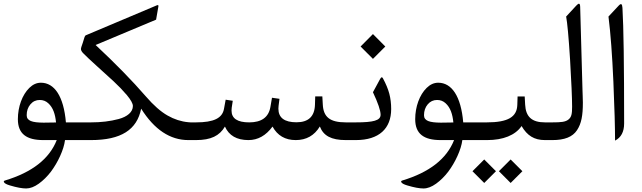

<svg xmlns="http://www.w3.org/2000/svg" viewBox="-20 -769 3524 1054"><path d="M204.6 -314.9C181.6 -314.9 160.6 -305.7 141.1 -286.6C102.1 -248.5 78.1 -183.1 78.1 -114.7C78.1 -34.2 125.5 0 217.8 0H291.5C251 103 156.2 177.2 6.3 222.2C1 224.1 -0.5 227.1 2 231.4C5.4 237.8 16.6 243.7 34.7 249C72.3 260.3 102.1 265.6 123.5 265.6C145.5 265.6 168.5 256.8 192.9 239.3C217.3 221.7 239.3 199.7 259.3 173.8C278.8 147.5 295.9 118.7 310.1 87.4C324.2 56.2 333.5 26.9 336.9 0H414.6C426.3 0 428.7 -12.7 428.7 -46.4V-49.8C428.7 -85 426.3 -97.2 414.6 -97.2H341.8C329.6 -241.2 278.3 -314.9 204.6 -314.9ZM126.5 -136.7C126.5 -160.2 133.3 -180.2 147 -196.3C160.6 -212.4 177.7 -220.2 198.2 -220.2C216.3 -220.2 231.9 -214.4 245.1 -202.1C271.5 -178.2 283.2 -142.1 287.6 -96.7C268.6 -96.2 246.1 -95.7 219.2 -95.7C156.2 -96.2 126.5 -105.5 126.5 -136.7Z M409.2 -97.2C390.1 -97.2 387.2 -85.4 387.2 -50.8V-45.9C387.2 -11.2 389.6 0 409.2 0H479C645 0 731.9 -56.6 754.9 -172.4C827.1 -57.6 913.6 0 1014.2 0H1025.4C1037.1 0 1039.6 -12.7 1039.6 -46.4V-49.8C1039.6 -84.5 1037.1 -96.7 1025.4 -97.2L1013.7 -98.1C974.6 -101.6 936.5 -113.8 899.9 -134.8C862.8 -155.8 822.8 -190.9 780.3 -240.2C706.1 -325.7 614.3 -419.9 504.9 -522L836.9 -661.1L849.6 -734.4C850.6 -740.7 847.7 -742.7 840.8 -739.7L452.1 -575.7C448.2 -574.2 445.3 -570.3 443.8 -564.5C441.4 -555.7 438 -545.9 434.6 -534.7C426.8 -512.7 424.3 -504.4 424.3 -501C424.3 -493.2 428.2 -485.4 436.5 -477.1C450.7 -462.4 475.6 -439 510.7 -407.2C545.9 -375.5 576.7 -347.2 603.5 -322.8C630.4 -297.9 654.8 -272.5 676.8 -246.6C698.7 -220.2 709.5 -200.2 709.5 -187C709.5 -153.8 678.7 -128.4 631.8 -115.7C584.5 -103 534.2 -97.2 479 -97.2Z M1020 -97.2C1001 -97.2 998 -85.4 998 -50.8V-45.9C998 -11.2 1000.5 0 1020 0H1056.2C1137.7 0 1185.1 -23.4 1214.8 -74.2C1236.8 -24.9 1279.8 0 1343.8 0C1396 0 1439.9 -24.9 1476.1 -74.2C1502.9 -24.9 1545.4 0 1603.5 0C1661.6 0 1705.6 -24.9 1735.8 -74.7C1755.4 -23.9 1797.9 0 1878.4 0H1891.6C1903.3 0 1905.8 -12.7 1905.8 -46.4V-49.8C1905.8 -85 1903.3 -97.2 1891.6 -97.2H1878.4C1790 -97.2 1755.4 -127.4 1752 -195.3L1749.5 -239.7H1710.4L1709 -193.8C1707 -129.9 1673.3 -97.7 1607.4 -97.7C1541.5 -97.7 1508.3 -122.6 1508.3 -172.4C1508.3 -175.8 1508.8 -180.7 1509.3 -188L1514.2 -226.6L1473.1 -232.4L1464.4 -181.6C1454.6 -125.5 1416 -97.2 1348.1 -97.2C1283.2 -97.2 1251 -118.7 1251 -162.1C1251 -168.9 1251.5 -174.3 1252 -177.7L1257.8 -215.8L1218.8 -221.7L1209.5 -170.9C1200.2 -120.6 1154.3 -97.2 1056.2 -97.2Z M2127.4 -170.4C2127.4 -200.2 2124 -228.5 2117.2 -254.4C2110.4 -280.3 2098.6 -308.6 2082 -339.4C2080.1 -342.8 2078.1 -344.7 2076.2 -344.7C2073.2 -344.7 2070.3 -341.8 2066.9 -335.9L2027.3 -262.7C2055.2 -203.6 2069.3 -162.1 2069.3 -139.2C2069.3 -107.4 2030.3 -97.2 1932.1 -97.2H1886.2C1867.2 -97.2 1864.3 -85.4 1864.3 -50.8V-45.9C1864.3 -11.2 1866.7 0 1886.2 0H1933.6C2061 0 2127.4 -63.5 2127.4 -170.4ZM1959.5 -513.7 2027.3 -445.8 2095.2 -513.7 2027.3 -582Z M2385.7 -314.9C2362.8 -314.9 2341.8 -305.7 2322.3 -286.6C2283.2 -248.5 2259.3 -183.1 2259.3 -114.7C2259.3 -34.2 2306.6 0 2398.9 0H2472.7C2432.1 103 2337.4 177.2 2187.5 222.2C2182.1 224.1 2180.7 227.1 2183.1 231.4C2186.5 237.8 2197.8 243.7 2215.8 249C2253.4 260.3 2283.2 265.6 2304.7 265.6C2326.7 265.6 2349.6 256.8 2374 239.3C2398.4 221.7 2420.4 199.7 2440.4 173.8C2460 147.5 2477.1 118.7 2491.2 87.4C2505.4 56.2 2514.6 26.9 2518.1 0H2595.7C2607.4 0 2609.9 -12.7 2609.9 -46.4V-49.8C2609.9 -85 2607.4 -97.2 2595.7 -97.2H2522.9C2510.7 -241.2 2459.5 -314.9 2385.7 -314.9ZM2307.6 -136.7C2307.6 -160.2 2314.5 -180.2 2328.1 -196.3C2341.8 -212.4 2358.9 -220.2 2379.4 -220.2C2397.5 -220.2 2413.1 -214.4 2426.3 -202.1C2452.6 -178.2 2464.4 -142.1 2468.8 -96.7C2449.7 -96.2 2427.2 -95.7 2400.4 -95.7C2337.4 -96.2 2307.6 -105.5 2307.6 -136.7Z M2718.8 170.9 2783.2 235.4 2847.7 170.9 2783.2 106.4ZM2573.7 170.9 2638.2 235.4 2702.6 170.9 2638.2 106.4ZM2590.3 -97.2C2571.3 -97.2 2568.4 -85.4 2568.4 -50.8V-45.9C2568.4 -11.2 2570.8 0 2590.3 0H2654.3C2741.7 0 2808.6 -26.4 2843.3 -77.1C2874 -24.4 2912.6 0 2971.7 0H2982.4C2994.1 0 2997.1 -12.7 2997.1 -46.4V-49.8C2997.1 -84.5 2994.1 -97.2 2982.4 -97.2H2971.7C2898.9 -97.2 2866.2 -128.4 2862.8 -194.8L2860.4 -239.3H2821.3L2819.8 -193.4C2817.9 -127.4 2769.5 -97.2 2652.3 -97.2Z M2977.5 -97.2C2958.5 -97.2 2955.6 -85.4 2955.6 -50.8V-45.9C2955.6 -11.2 2958 0 2977.5 0H3012.2C3079.1 0 3123 -17.1 3147.5 -54.2C3171.9 -90.8 3179.7 -135.7 3179.7 -205.6C3179.7 -213.4 3179.2 -226.1 3178.7 -243.7C3178.2 -261.2 3177.7 -271 3177.7 -272.5L3165 -728C3165 -754.9 3156.7 -752.4 3143.1 -737.8L3087.9 -678.2C3094.2 -645.5 3101.6 -566.9 3109.4 -442.4C3116.7 -317.9 3120.6 -231.4 3120.6 -183.6C3120.6 -145 3117.7 -127 3101.1 -113.3C3084.5 -99.6 3060.5 -97.2 3012.2 -97.2Z M3397 -725.6C3395.5 -748.5 3389.6 -752 3376.5 -738.3L3320.3 -678.2C3332 -585 3340.8 -465.8 3347.2 -320.8C3353.5 -175.8 3356.4 -67.9 3356.4 2.9C3389.6 -14.2 3406.2 -45.4 3406.2 -91.3C3406.2 -411.1 3403.3 -622.6 3397 -725.6Z"/></svg>

Font: Parastoo
Style: Regular
Weight: 400
Foundry: Saber Rastikerdar (saber.rastikerdar@gmail.com)
Version: Version 2.0.1